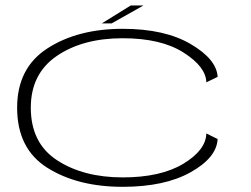

<svg xmlns="http://www.w3.org/2000/svg" viewBox="-20 -698 946 723"><path d="M442 5.5Q600 5.5 698 -49.5Q796 -104.5 799.5 -174.5L757 -195.5Q755.5 -133 670.5 -81.5Q585.5 -30 442 -30Q294 -30 195 -94.5Q96 -159 96 -292.5Q96 -420.5 193.8 -487.2Q291.5 -554 442 -554Q586.5 -554 671 -500.2Q755.5 -446.5 757 -388L799.5 -408.5Q796 -474.5 698.2 -532Q600.5 -589.5 442 -589.5Q272.5 -589.5 158.5 -515.8Q44.5 -442 44.5 -292.5Q44.5 -137.5 158.5 -66Q272.5 5.5 442 5.5ZM363.5 -610H400.5L520.5 -677.5H472.5Z"/></svg>

Font: Anybody ExtraExpanded ExtraLight
Style: Regular
Weight: 250
Width: 8
Version: Version 1.113;gftools[0.9.25]